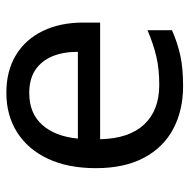

<svg xmlns="http://www.w3.org/2000/svg" viewBox="-16 -570 596 604"><g transform="rotate(-90 282.0 -268.0)"><path d="M292 -546Q361 -546 410.5 -516Q460 -486 486.5 -431.5Q513 -377 513 -304V-251H146Q148 -160 192.5 -112.5Q237 -65 317 -65Q368 -65 407.5 -74.5Q447 -84 489 -102V-25Q448 -7 408 1.5Q368 10 313 10Q237 10 178.5 -21Q120 -52 87.5 -113.5Q55 -175 55 -264Q55 -352 84.5 -415Q114 -478 167.5 -512Q221 -546 292 -546ZM291 -474Q228 -474 191.5 -433.5Q155 -393 148 -321H421Q421 -367 407 -401Q393 -435 364.5 -454.5Q336 -474 291 -474Z"/></g></svg>

Font: bangla115
Style: Regular
Weight: 400
Designer: Jelle Bosma - Monotype Design Team
Foundry: Monotype Imaging Inc.
Version: Version 2.003